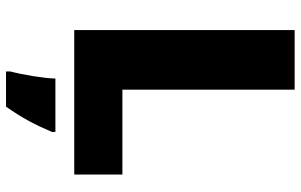

<svg xmlns="http://www.w3.org/2000/svg" viewBox="-196 -558 975 622"><g transform="rotate(90 291.0 -246.5)"><path d="M77 0H545V-156H270V-714H77ZM407 72V61H234C233 99 222 165 211 207V221H325C363 167 384 126 407 72Z"/></g></svg>

Font: Noto Sans Gurmukhi Black
Style: Regular
Weight: 900
Designer: Jelle Bosma - Monotype Design Team
Foundry: Monotype Imaging Inc.
Version: Version 2.004